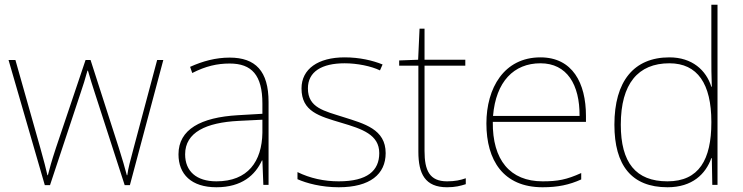

<svg xmlns="http://www.w3.org/2000/svg" viewBox="-20 -780 3136 810"><path d="M380 -388 506 1H528L669 -527H643L544 -156C529 -99 521 -72 517 -41H515C507 -72 497 -106 481 -157L362 -527H341L216 -156C196 -95 190 -72 182 -41H180C173 -72 167 -95 150 -156L45 -527H16L169 1H191L320 -388C331 -420 339 -446 349 -482H351C361 -446 369 -423 380 -388Z M949 -537C890 -537 835 -522 782 -498L791 -472C848 -501 896 -512 949 -512C1042 -512 1087 -463 1087 -343V-300L984 -294C827 -285 733 -234 733 -129C733 -45 787 10 893 10C1001 10 1057 -42 1085 -103H1087L1091 0H1113V-350C1113 -480 1058 -537 949 -537ZM986 -270 1087 -275V-220C1085 -99 1026 -15 893 -15C808 -15 761 -58 761 -129C761 -222 850 -263 986 -270Z M1607 -134C1607 -235 1517 -258 1429 -286C1348 -312 1279 -325 1279 -407C1279 -478 1338 -513 1434 -513C1487 -513 1546 -501 1583 -483L1594 -508C1552 -525 1497 -538 1434 -538C1322 -538 1252 -489 1252 -407C1252 -309 1327 -290 1420 -262C1508 -236 1580 -212 1580 -134C1580 -60 1530 -15 1409 -15C1347 -15 1288 -28 1235 -54V-24C1273 -7 1336 10 1409 10C1541 10 1607 -45 1607 -134Z M1866 -15C1792 -15 1771 -61 1771 -143V-503H1943V-528H1771V-659H1750L1744 -528L1664 -525V-503H1745V-140C1745 -47 1773 10 1866 10C1901 10 1923 4 1945 -3V-28C1923 -20 1899 -15 1866 -15Z M2260 -538C2106 -538 2032 -408 2032 -259C2032 -104 2103 10 2269 10C2333 10 2381 0 2432 -23V-50C2370 -22 2333 -15 2269 -15C2132 -15 2057 -105 2059 -266H2452V-291C2452 -430 2395 -538 2260 -538ZM2260 -513C2372 -513 2426 -423 2425 -291H2060C2072 -436 2148 -513 2260 -513Z M2796 10C2901 10 2957 -46 2981 -113H2983L2985 0H3007V-760H2981V-543C2981 -501 2981 -459 2983 -414H2981C2959 -484 2900 -538 2804 -538C2654 -538 2572 -437 2572 -254C2572 -83 2644 10 2796 10ZM2796 -15C2662 -15 2599 -94 2599 -254C2599 -427 2672 -513 2804 -513C2923 -513 2981 -426 2981 -266V-263C2981 -107 2929 -15 2796 -15Z"/></svg>

Font: Noto Kufi Arabic Thin
Style: Regular
Weight: 100
Designer: Monotype Design Team, David Williams, Khaled Hosny
Foundry: Google LLC
Version: Version 2.109